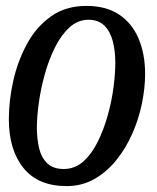

<svg xmlns="http://www.w3.org/2000/svg" viewBox="-20 -631 532 651"><path d="M206 0Q109 0 59.5 -61.5Q10 -123 10 -227Q10 -290 25 -357Q40 -424 71.5 -482Q103 -540 153 -575.5Q203 -611 273 -611Q340 -611 384 -581.5Q428 -552 450 -500Q472 -448 472 -380Q472 -332 461 -279Q450 -226 428 -176.5Q406 -127 373.5 -87Q341 -47 299 -23.5Q257 0 206 0ZM196 -58Q234 -58 262.5 -83.5Q291 -109 311.5 -150.5Q332 -192 345.5 -240.5Q359 -289 365 -336Q371 -383 371 -418Q371 -458 362.5 -491Q354 -524 334 -544Q314 -564 280 -564Q244 -564 215.5 -538Q187 -512 166 -469.5Q145 -427 131.5 -378Q118 -329 111.5 -281.5Q105 -234 105 -199Q105 -161 112.5 -129Q120 -97 140 -77.5Q160 -58 196 -58Z"/></svg>

Font: Solitreo
Style: Regular
Weight: 400
Designer: Nathan Gross, Bryan Kirschen, Binghamton University
Foundry: Eli Heuer
Version: Version 1.100; ttfautohint (v1.8.4.7-5d5b)